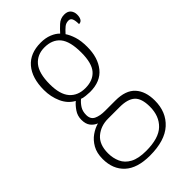

<svg xmlns="http://www.w3.org/2000/svg" viewBox="-242 -638 956 956"><g transform="rotate(-45 236.5 -159.5)"><path d="M217 240Q128 240 83 198.5Q38 157 38 85Q38 43 54.5 14Q71 -15 96 -32.5Q121 -50 147 -57Q128 -64 114.5 -81Q101 -98 101 -128Q101 -156 116.5 -178.5Q132 -201 148 -214Q111 -234 92.5 -275.5Q74 -317 74 -365Q74 -449 114 -496Q154 -543 230 -543Q263 -543 289 -532.5Q315 -522 330 -506Q344 -522 364 -540.5Q384 -559 411 -559Q435 -559 446 -545.5Q457 -532 457 -513Q457 -495 450.5 -484Q444 -473 430 -473Q430 -498 424.5 -510.5Q419 -523 405 -523Q388 -523 375.5 -513Q363 -503 347 -485Q360 -466 369.5 -436.5Q379 -407 379 -364Q379 -288 341.5 -241.5Q304 -195 230 -195Q219 -195 200.5 -197Q182 -199 174 -203Q158 -190 146.5 -172Q135 -154 135 -128Q135 -98 157.5 -87Q180 -76 216 -76H289Q361 -76 394.5 -39Q428 -2 428 63Q428 144 375 192Q322 240 217 240ZM227 -225Q281 -225 309.5 -257.5Q338 -290 338 -365Q338 -444 309.5 -478.5Q281 -513 226 -513Q175 -513 145 -477.5Q115 -442 115 -364Q115 -293 144.5 -259Q174 -225 227 -225ZM220 210Q309 210 349 171.5Q389 133 389 67Q389 9 363 -14.5Q337 -38 281 -38H199Q148 -38 112.5 -8Q77 22 77 84Q77 118 90 147Q103 176 134.5 193Q166 210 220 210Z"/></g></svg>

Font: Noto Serif Tamil SemiCondensed ExtraLight
Style: Regular
Weight: 200
Width: 4
Designer: Indian Type Foundry, Tom Grace, and the Monotype Design Team
Foundry: Monotype Imaging Inc.
Version: Version 2.004; ttfautohint (v1.8.4.7-5d5b)